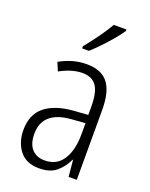

<svg xmlns="http://www.w3.org/2000/svg" viewBox="-145 -842 725 928"><g transform="rotate(20 217.5 -377.5)"><path d="M219 -542Q295 -542 329.5 -497.5Q364 -453 364 -359V0H322L314 -85H312Q293 -44 261 -17Q229 10 172 10Q106 10 72.5 -33Q39 -76 39 -139Q39 -219 90.5 -260.5Q142 -302 238 -309L309 -314V-355Q309 -431 286 -463Q263 -495 214 -495Q161 -495 99 -461L81 -504Q112 -522 147 -532Q182 -542 219 -542ZM244 -267Q95 -257 95 -140Q95 -88 119 -61.5Q143 -35 185 -35Q247 -35 278.5 -84Q310 -133 310 -216V-272ZM341 -757Q326 -735 302.5 -707Q279 -679 253 -652Q227 -625 206 -606H171V-617Q201 -654 228.5 -692Q256 -730 276 -765H341Z"/></g></svg>

Font: Noto Sans Sinhala UI Condensed Light
Style: Regular
Weight: 300
Width: 3
Designer: Jelle Bosma - Monotype Design Team
Foundry: Monotype Imaging Inc.
Version: Version 2.006; ttfautohint (v1.8.4.7-5d5b)